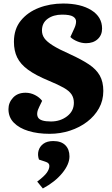

<svg xmlns="http://www.w3.org/2000/svg" viewBox="-20 -745 634 1089"><path d="M566 -229Q566 -175 541.5 -131Q517 -87 474.5 -54.5Q432 -22 377 -4Q322 14 261 14Q194 14 141.5 -2Q89 -18 58.5 -49Q28 -80 28 -126Q28 -163 54 -191Q80 -219 125 -219Q153 -219 178.5 -206Q204 -193 219 -173L203 -140Q183 -101 196 -78.5Q209 -56 269 -56Q322 -56 360.5 -85.5Q399 -115 399 -162Q399 -190 385.5 -210Q372 -230 341 -247.5Q310 -265 257 -287Q182 -318 139 -349.5Q96 -381 77.5 -419Q59 -457 59 -508Q59 -580 98 -628Q137 -676 200.5 -700.5Q264 -725 338 -725Q438 -725 498.5 -687Q559 -649 559 -583Q559 -546 534 -523Q509 -500 468 -500Q443 -500 418 -510.5Q393 -521 379 -535L401 -583Q411 -604 411.5 -622Q412 -640 394.5 -651Q377 -662 332 -662Q283 -662 250.5 -638.5Q218 -615 218 -572Q218 -548 231.5 -528.5Q245 -509 279 -487.5Q313 -466 376 -438Q442 -408 484 -380Q526 -352 546 -316.5Q566 -281 566 -229ZM223 324 191 285Q231 255 245.5 234.5Q260 214 260 196Q260 188 255 182Q250 176 237 172L201 160Q192 134 198.5 110Q205 86 226 70.5Q247 55 282 55Q327 55 350.5 78.5Q374 102 374 142Q374 187 333 237Q292 287 223 324Z"/></svg>

Font: Literata 36pt ExtraBold
Style: Italic
Weight: 800
Italic angle: -2°
Designer: Latin by Veronika Burian and Jose Scaglione. Greek by Irene Vlachou. Cyrillic by Vera Evstafieva
Foundry: TypeTogether
Version: Version 3.002